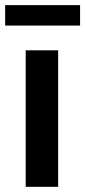

<svg xmlns="http://www.w3.org/2000/svg" viewBox="-36 -723 330 743"><path d="M189 -528.3V0H63.5V-528.3ZM273.9 -703.1V-624H-16.1V-703.1Z"/></svg>

Font: Roboto Condensed SemiBold
Style: Regular
Weight: 600
Designer: Christian Robertson
Foundry: Google
Version: Version 3.008; 2023